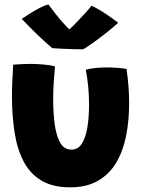

<svg xmlns="http://www.w3.org/2000/svg" viewBox="-20 -792 629 843"><path d="M356.5 -485.5Q371 -490.5 397.2 -493.2Q423.5 -496 448.5 -496Q469 -496 494 -494.2Q519 -492.5 535.5 -489.5Q541 -452 544 -414Q547 -376 547 -339Q547 -263 533.8 -196Q520.5 -129 490.5 -78.2Q460.5 -27.5 410.5 1.5Q360.5 30.5 288 30.5Q211 30.5 161 0.2Q111 -30 83 -84.5Q55 -139 43.8 -212Q32.5 -285 32.5 -370.5Q32.5 -404 34.2 -438.5Q36 -473 38 -508Q53 -509.5 76.8 -510.5Q100.5 -511.5 120 -511.5Q148.5 -511 176.8 -508.2Q205 -505.5 221.5 -500.5Q218.5 -470 216 -432.2Q213.5 -394.5 213.5 -355.5Q213.5 -297 220.2 -246.5Q227 -196 244.2 -165.5Q261.5 -135 293.5 -135Q323.5 -135 340.2 -162.5Q357 -190 364 -235.2Q371 -280.5 371 -332.5Q371 -375.5 366.8 -416.5Q362.5 -457.5 356.5 -485.5ZM382 -766.5Q396 -760.5 414.5 -749.8Q433 -739 451 -726.8Q469 -714.5 482.2 -704.8Q495.5 -695 499 -692Q476.5 -671.5 445.8 -647.2Q415 -623 387.2 -603.2Q359.5 -583.5 345 -575.5Q326.5 -575.5 300.2 -576.2Q274 -577 249.5 -578.2Q225 -579.5 209.5 -580.5Q177 -608 144.8 -639.2Q112.5 -670.5 75.5 -709Q87.5 -717 107.8 -730.2Q128 -743.5 150.8 -755.5Q173.5 -767.5 192.5 -772.5Q206 -754 220 -736Q234 -718 247.2 -702.5Q260.5 -687 271.5 -675.8Q282.5 -664.5 289 -659H281Q286.5 -663.5 302.8 -680Q319 -696.5 340.2 -719.2Q361.5 -742 382 -766.5Z"/></svg>

Font: Grandstander Thin ExtraBold
Style: Regular
Weight: 800
Version: Version 1.200